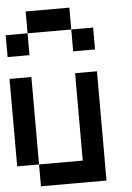

<svg xmlns="http://www.w3.org/2000/svg" viewBox="-64 -1047 753 1094"><g transform="rotate(-5 312.5 -500.0)"><path d="M0 -125V-625H125V-125ZM0 -750V-875H125V-750ZM125 -125H375V-625H500V0H125ZM125 -875V-1000H375V-875ZM375 -875H500V-750H375Z"/></g></svg>

Font: Galmuri7 Regular
Style: Regular
Weight: 400
Designer: Lee Minseo (quiple)
Version: Version 2.399;hotconv 1.1.1;makeotfexe 2.6.0 DEVELOPMENT